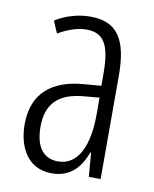

<svg xmlns="http://www.w3.org/2000/svg" viewBox="-68 -646 527 658"><g transform="rotate(10 195.5 -317.0)"><path d="M195 -593C153 -593 110 -581 73 -558L91 -516C129 -538 162 -547 189 -547C248 -547 272 -510 272 -409V-366L211 -361C99 -352 36 -296 36 -191C36 -112 72 -41 156 -41C222 -41 255 -82 275 -135H277L284 -51H325V-411C325 -536 288 -593 195 -593ZM217 -320 273 -325V-267C273 -157 240 -85 170 -85C120 -85 91 -121 91 -192C91 -271 131 -312 217 -320Z"/></g></svg>

Font: Noto Sans Tamil UI ExtraCondensed Light
Style: Regular
Weight: 300
Width: 2
Designer: Jelle Bosma - Monotype Design Team
Foundry: Monotype Imaging Inc.
Version: Version 2.004